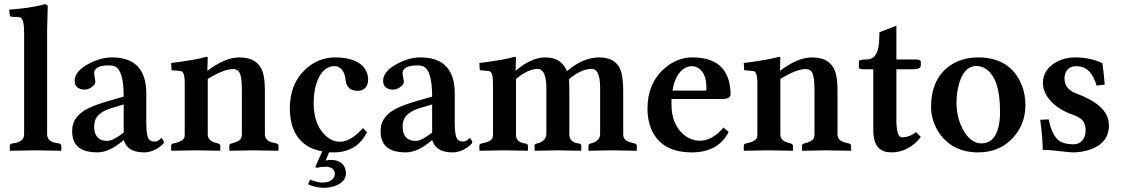

<svg xmlns="http://www.w3.org/2000/svg" viewBox="-20 -718 5352 917"><path d="M95.2 -563Q95.2 -627.9 76.2 -634.8Q71.3 -636.2 64.9 -636.2L33.2 -638.2Q28.3 -639.6 26.9 -643.1L23.9 -671.9Q127 -679.7 183.6 -695.3Q189 -696.8 191.9 -698.2Q206.5 -696.8 208 -688Q208 -686 205.1 -583V-77.1Q205.1 -47.4 237.8 -37.6Q245.6 -35.6 253.9 -34.2L265.1 -32.2Q272 -29.3 272.9 -22.9V0L271 2Q270 2 147.9 0L28.8 2L26.9 0V-22.9Q28.3 -30.3 35.2 -32.2L46.9 -34.2Q88.9 -41 93.8 -65.9Q94.7 -71.8 95.2 -77.1Z M569.3 -47.9Q502.4 9.8 444.3 9.8Q339.8 9.8 326.7 -66.4Q324.2 -80.1 324.7 -95.2Q324.7 -165 407.7 -203.6Q441.4 -219.2 498.5 -235.8L570.8 -256.8Q570.8 -382.8 527.8 -401.4Q516.1 -405.8 500.5 -405.8Q445.8 -405.8 432.1 -381.3Q429.7 -376 429.7 -371.1Q429.7 -359.9 433.1 -343.8Q435.5 -332.5 435.5 -328.1Q435.5 -312 411.6 -297.9Q397.5 -290 383.8 -290Q337.4 -291.5 336.4 -332Q336.4 -378.4 406.7 -415Q461.9 -443.4 514.6 -443.8Q666 -443.8 677.7 -296.9Q678.7 -283.7 678.7 -271V-126Q678.7 -64 694.3 -49.8Q704.1 -42 718.8 -42Q734.4 -42 745.6 -55.2Q748.5 -57.1 749.5 -58.1Q755.4 -58.1 761.2 -43.9Q762.7 -40 762.7 -38.1Q762.7 -31.2 739.3 -14.2Q705.6 9.3 669.4 9.8Q595.2 9.8 575.2 -38.1Q573.2 -43.5 571.8 -47.9ZM570.8 -85V-219.2L513.7 -202.1Q442.9 -181.2 432.1 -136.2Q429.7 -124.5 429.7 -109.9Q431.6 -45.9 492.7 -44.9Q521.5 -45.9 570.8 -85Z M972.2 -380.9Q1054.7 -443.4 1123 -443.8Q1216.3 -443.8 1237.3 -365.7Q1245.1 -334.5 1245.1 -283.2V-76.2Q1245.1 -49.8 1273.9 -39.6Q1281.7 -37.1 1293.9 -34.2L1302.2 -32.2Q1309.6 -28.8 1310.1 -22.9V0L1308.1 2Q1307.1 2 1189 0L1077.1 2L1075.2 0V-22.9Q1076.7 -29.8 1083 -32.2L1087.4 -33.2Q1126 -43 1132.3 -59.6Q1134.8 -66.9 1135.3 -76.2V-290Q1135.3 -367.2 1115.7 -381.3Q1106.4 -387.7 1093.3 -388.2Q1046.4 -387.2 972.2 -340.8V-76.2Q972.2 -48.3 1004.4 -37.6Q1011.7 -35.2 1020 -33.2L1023.9 -32.2Q1031.2 -28.8 1032.2 -22.9V0L1030.3 2Q1029.3 2 915 0L799.3 2L797.4 0V-22.9Q798.8 -30.3 805.2 -32.2L814 -34.2Q853 -43 859.9 -60.1Q862.3 -67.4 862.3 -76.2V-320.8Q862.3 -373.5 845.7 -377.9Q842.8 -378.4 840.3 -378.9L799.3 -382.8L797.4 -417Q919.4 -432.6 965.3 -446.8Q970.7 -445.8 972.2 -443.8L970.2 -380.9Z M1537.1 78.1Q1510.7 78.6 1492.2 84L1486.3 78.1L1519 4.9Q1390.6 -19 1368.2 -148.9Q1364.3 -173.8 1364.3 -201.2Q1364.3 -320.8 1443.8 -391.6Q1503.4 -443.4 1580.1 -443.8Q1692.9 -443.8 1727.5 -381.3Q1737.8 -361.8 1738.3 -339.8Q1738.3 -297.9 1705.6 -286.6Q1696.8 -284.2 1688 -284.2Q1646.5 -284.2 1633.8 -318.8Q1631.8 -325.2 1631.3 -331.1Q1625.5 -394 1585.4 -401.4Q1581.1 -402.3 1576.2 -401.9Q1525.9 -401.9 1497.6 -336.4Q1478 -290 1478 -226.1Q1478 -124.5 1534.2 -70.8Q1565.9 -41.5 1602.1 -41Q1651.9 -41 1705.1 -97.2Q1709.5 -102.1 1713.4 -106L1732.9 -86.9Q1690.4 -0.5 1596.2 8.8Q1585.9 9.8 1576.2 9.8Q1562 9.8 1551.8 9.3L1535.2 48.8Q1547.9 45.9 1561 45.9Q1610.4 45.9 1627 83Q1631.8 95.2 1632.3 107.9Q1632.3 152.3 1577.6 170.9Q1553.2 178.7 1525.4 179.2Q1489.3 178.7 1451.2 162.1L1460.9 140.1Q1498.5 154.3 1519 153.8Q1562.5 153.8 1575.7 127.4Q1578.6 120.1 1579.1 112.8Q1579.1 87.4 1551.3 80.1Q1543.9 78.1 1537.1 78.1Z M2042.5 -47.9Q1975.6 9.8 1917.5 9.8Q1813 9.8 1799.8 -66.4Q1797.4 -80.1 1797.9 -95.2Q1797.9 -165 1880.9 -203.6Q1914.6 -219.2 1971.7 -235.8L2043.9 -256.8Q2043.9 -382.8 2001 -401.4Q1989.3 -405.8 1973.6 -405.8Q1918.9 -405.8 1905.3 -381.3Q1902.8 -376 1902.8 -371.1Q1902.8 -359.9 1906.2 -343.8Q1908.7 -332.5 1908.7 -328.1Q1908.7 -312 1884.8 -297.9Q1870.6 -290 1856.9 -290Q1810.5 -291.5 1809.6 -332Q1809.6 -378.4 1879.9 -415Q1935.1 -443.4 1987.8 -443.8Q2139.2 -443.8 2150.9 -296.9Q2151.9 -283.7 2151.9 -271V-126Q2151.9 -64 2167.5 -49.8Q2177.2 -42 2191.9 -42Q2207.5 -42 2218.8 -55.2Q2221.7 -57.1 2222.7 -58.1Q2228.5 -58.1 2234.4 -43.9Q2235.8 -40 2235.8 -38.1Q2235.8 -31.2 2212.4 -14.2Q2178.7 9.3 2142.6 9.8Q2068.4 9.8 2048.3 -38.1Q2046.4 -43.5 2044.9 -47.9ZM2043.9 -85V-219.2L1986.8 -202.1Q1916 -181.2 1905.3 -136.2Q1902.8 -124.5 1902.8 -109.9Q1904.8 -45.9 1965.8 -44.9Q1994.6 -45.9 2043.9 -85Z M2442.4 -380.9H2444.3Q2516.1 -443.4 2584.5 -443.8Q2659.7 -443.8 2686 -381.3Q2687 -379.4 2687.5 -377.9Q2763.7 -443.4 2841.3 -443.8Q2928.7 -443.8 2948.2 -369.6Q2956.1 -338.4 2956.5 -280.8V-76.2Q2956.5 -49.8 2984.9 -40Q2992.7 -37.6 3005.4 -34.2L3013.2 -32.2Q3020.5 -28.8 3021.5 -22.9V0L3019.5 2Q3018.6 2 2899.4 0L2792.5 2L2790.5 0V-22.9Q2792.5 -30.3 2798.3 -32.2Q2843.8 -41.5 2846.2 -76.2V-303.2Q2845.2 -388.2 2806.2 -389.2Q2754.4 -388.2 2697.3 -339.8Q2699.2 -314 2699.2 -282.2V-76.2Q2699.2 -40.5 2739.3 -33.2Q2743.7 -32.7 2748.5 -32.2Q2755.4 -30.3 2756.3 -22.9V0L2754.4 2Q2753.4 2 2643.1 0L2535.2 2L2533.2 0V-22.9Q2533.2 -30.3 2542.5 -32.2Q2586.9 -41.5 2589.4 -76.2V-300.8Q2588.4 -387.7 2548.3 -389.2Q2501 -388.2 2444.3 -340.8V-75.2Q2444.3 -40.5 2482.4 -33.7Q2487.3 -32.7 2492.2 -32.2Q2500.5 -28.8 2501.5 -22.9V0L2499.5 2Q2498.5 2 2387.2 0L2271.5 2L2269.5 0V-22.9Q2271 -30.3 2277.3 -32.2L2286.1 -34.2Q2324.7 -42.5 2331.5 -57.6Q2334.5 -65.4 2334.5 -75.2V-320.8Q2334.5 -373.5 2317.9 -377.9Q2314.9 -378.4 2312.5 -378.9L2271.5 -382.8L2269.5 -417Q2391.6 -432.6 2437.5 -446.8Q2442.9 -445.8 2444.3 -443.8Z M3191.9 -285.2H3352.1Q3354 -288.6 3354 -295.9Q3354 -377 3306.2 -397.5Q3295.9 -401.4 3286.1 -401.9Q3245.1 -401.9 3217.3 -359.4Q3198.2 -329.6 3191.9 -285.2ZM3435.1 -108.9 3460 -87.9Q3410.6 9.8 3284.2 9.8Q3138.2 9.8 3090.3 -101.6Q3072.3 -145 3072.3 -198.2Q3072.3 -322.3 3156.7 -394Q3215.8 -443.8 3287.1 -443.8Q3447.8 -443.8 3466.8 -302.7Q3469.2 -284.7 3469.2 -266.1Q3467.3 -245.6 3430.2 -245.1H3187V-219.2Q3187 -126 3244.6 -75.7Q3279.8 -46.4 3323.2 -45.9Q3383.8 -46.9 3435.1 -108.9Z M3707 -380.9Q3789.6 -443.4 3857.9 -443.8Q3951.2 -443.8 3972.2 -365.7Q3980 -334.5 3980 -283.2V-76.2Q3980 -49.8 4008.8 -39.6Q4016.6 -37.1 4028.8 -34.2L4037.1 -32.2Q4044.4 -28.8 4044.9 -22.9V0L4043 2Q4042 2 3923.8 0L3812 2L3810.1 0V-22.9Q3811.5 -29.8 3817.9 -32.2L3822.3 -33.2Q3860.8 -43 3867.2 -59.6Q3869.6 -66.9 3870.1 -76.2V-290Q3870.1 -367.2 3850.6 -381.3Q3841.3 -387.7 3828.1 -388.2Q3781.2 -387.2 3707 -340.8V-76.2Q3707 -48.3 3739.3 -37.6Q3746.6 -35.2 3754.9 -33.2L3758.8 -32.2Q3766.1 -28.8 3767.1 -22.9V0L3765.1 2Q3764.2 2 3649.9 0L3534.2 2L3532.2 0V-22.9Q3533.7 -30.3 3540 -32.2L3548.8 -34.2Q3587.9 -43 3594.7 -60.1Q3597.2 -67.4 3597.2 -76.2V-320.8Q3597.2 -373.5 3580.6 -377.9Q3577.6 -378.4 3575.2 -378.9L3534.2 -382.8L3532.2 -417Q3654.3 -432.6 3700.2 -446.8Q3705.6 -445.8 3707 -443.8L3705.1 -380.9Z M4261.2 -387.2V-134.8Q4263.2 -63.5 4287.1 -62Q4324.7 -63 4355 -86.9L4377.9 -64Q4321.3 9.3 4236.8 9.8Q4159.7 9.8 4151.9 -73.7Q4150.9 -83 4150.9 -91.8V-387.2H4100.1Q4082.5 -388.2 4082 -395V-425.8Q4083.5 -433.6 4120.1 -434.1Q4166 -434.1 4176.3 -497.6Q4180.2 -523.4 4180.2 -564L4261.2 -595.2V-434.1H4356Q4377.4 -433.1 4377.9 -423.8V-403.8Q4376.5 -387.2 4340.8 -387.2Z M4642.6 -402.8Q4586.4 -402.8 4561.5 -321.3Q4548.8 -278.8 4548.3 -229Q4548.3 -148.4 4586.4 -86.9Q4620.1 -33.7 4667.5 -33.2Q4731 -33.2 4749.5 -114.7Q4756.3 -145 4756.3 -184.1Q4756.3 -347.2 4686 -390.6Q4666.5 -402.8 4642.6 -402.8ZM4426.8 -207Q4426.8 -338.4 4513.7 -402.3Q4570.8 -443.4 4652.3 -443.8Q4791 -443.8 4849.1 -335Q4877.4 -280.8 4877.4 -215.8Q4877.4 -124 4816.4 -58.1Q4752.4 9.8 4651.4 9.8Q4530.8 9.8 4466.8 -81.1Q4427.2 -139.2 4426.8 -207Z M4948.2 -146 4988.3 -147.9Q5005.9 -64.9 5042.5 -43Q5066.9 -29.3 5106 -28.8Q5144 -28.8 5159.2 -63.5Q5165 -77.6 5165 -94.2Q5165 -136.2 5137.2 -154.3Q5122.6 -163.6 5099.1 -171.9Q5021.5 -199.7 4983.4 -253.9Q4961.4 -286.1 4960.9 -320.8Q4960.9 -384.8 5023.4 -420.9Q5064.5 -443.8 5117.2 -443.8Q5188.5 -443.4 5245.1 -416Q5252 -365.7 5256.3 -314L5217.3 -309.1Q5193.4 -392.6 5136.2 -400.9Q5127.9 -401.9 5120.1 -401.9Q5081.1 -401.9 5068.4 -368.7Q5064.5 -357.4 5064 -345.2Q5064 -294.4 5114.3 -273.9Q5117.2 -272.9 5119.1 -272Q5256.3 -221.7 5273.4 -144.5Q5275.9 -131.8 5276.4 -119.1Q5276.4 -34.7 5184.1 -2.9Q5146 9.8 5103 9.8Q5092.3 9.8 5009.8 0.5Q4981.4 -2.4 4960 -2Q4960 -57.6 4948.2 -146Z"/></svg>

Font: Linux Libertine O
Style: Semibold
Weight: 700
Designer: Philipp H. Poll
Foundry: Philipp H. Poll
Version: Version 5.0.0